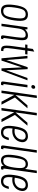

<svg xmlns="http://www.w3.org/2000/svg" viewBox="1574 -2344 780 3969"><g transform="rotate(90 1964.5 -360.0)"><path d="M84 -268Q63 -117 90.5 -53.5Q118 10 204 10Q291 10 336.5 -53.5Q382 -117 403 -268Q424 -419 396.5 -483Q369 -547 282 -547Q196 -547 150.5 -483Q105 -419 84 -268ZM136 -269Q155 -402 184.5 -451Q214 -500 275 -500Q337 -500 353.5 -451Q370 -402 351 -269Q332 -135 302 -86Q272 -37 210 -37Q149 -37 133 -86Q117 -135 136 -269Z M702 -500Q747 -500 756.5 -462.5Q766 -425 749 -304L713 -47Q708 -15 716.5 -2.5Q725 10 751 10Q758 10 765.5 9Q773 8 783 6L790 -40Q780 -38 778 -38Q768 -38 766 -42.5Q764 -47 766 -57L803 -322Q821 -450 802 -498.5Q783 -547 716 -547Q697 -547 680.5 -543.5Q664 -540 648 -532.5Q632 -525 617.5 -514Q603 -503 589 -487L585 -537H545L470 0H521L569 -344Q580 -423 613 -461.5Q646 -500 702 -500Z M906 -537 900 -490H970L937 -253Q924 -162 923.5 -109.5Q923 -57 935 -31Q947 -5 971 2Q995 9 1031 9L1037 -38Q1013 -38 998.5 -42Q984 -46 978 -66.5Q972 -87 975 -130.5Q978 -174 989 -253L1022 -490H1101L1107 -537H1028L1048 -678L992 -649L976 -537Z M1186 0H1233L1373 -421L1394 0H1441L1641 -537H1593L1434 -99L1410 -541H1370L1221 -100L1187 -537H1135Z M1739 -657Q1737 -639 1746.5 -628Q1756 -617 1772 -617Q1788 -617 1800.5 -628Q1813 -639 1815 -657Q1818 -674 1809 -685.5Q1800 -697 1783 -697Q1767 -697 1754.5 -685.5Q1742 -674 1739 -657ZM1735 -537 1667 -49Q1662 -16 1670 -3Q1678 10 1704 10Q1712 10 1719.5 9Q1727 8 1738 6L1744 -40Q1734 -38 1732 -38Q1723 -38 1720.5 -42.5Q1718 -47 1719 -57L1787 -537Z M1852 0H1904L1941 -265L2083 0H2144L1996 -278L2219 -537H2158L1945 -290L2007 -730H1955Z M2212 0H2264L2301 -265L2443 0H2504L2356 -278L2579 -537H2518L2305 -290L2367 -730H2315Z M2590 -259Q2570 -117 2600 -53.5Q2630 10 2715 10Q2782 10 2819.5 -26.5Q2857 -63 2878 -151H2829Q2812 -88 2787.5 -62.5Q2763 -37 2721 -37Q2664 -37 2644 -82.5Q2624 -128 2638 -229Q2650 -226 2662.5 -224.5Q2675 -223 2689 -223Q2779 -223 2842.5 -274.5Q2906 -326 2918 -411Q2927 -471 2893.5 -509Q2860 -547 2799 -547Q2708 -547 2660 -482Q2612 -417 2590 -259ZM2792 -500Q2833 -500 2852.5 -476.5Q2872 -453 2865 -409Q2857 -348 2809 -309Q2761 -270 2693 -270Q2681 -270 2669 -271.5Q2657 -273 2645 -275Q2661 -390 2696.5 -445Q2732 -500 2792 -500Z M3085 -730 2989 -49Q2984 -15 2992.5 -2.5Q3001 10 3027 10Q3034 10 3041.5 9Q3049 8 3059 6L3066 -40Q3055 -38 3054 -38Q3044 -38 3042 -42.5Q3040 -47 3042 -57L3137 -730Z M3508 -730 3473 -487Q3458 -518 3434 -532.5Q3410 -547 3373 -547Q3297 -547 3253 -482Q3209 -417 3189 -268Q3168 -120 3193.5 -55Q3219 10 3296 10Q3332 10 3360 -4Q3388 -18 3412 -47Q3407 -15 3415 -2.5Q3423 10 3450 10Q3458 10 3465.5 9Q3473 8 3482 6L3489 -40Q3485 -38 3482 -37.5Q3479 -37 3476 -37Q3466 -37 3465.5 -46.5Q3465 -56 3467 -70L3560 -730ZM3445 -268Q3427 -139 3396 -88Q3365 -37 3305 -37Q3248 -37 3235 -85.5Q3222 -134 3241 -268Q3259 -401 3286.5 -450.5Q3314 -500 3372 -500Q3431 -500 3447 -449Q3463 -398 3445 -268Z M3599 -259Q3579 -117 3609 -53.5Q3639 10 3724 10Q3791 10 3828.5 -26.5Q3866 -63 3887 -151H3838Q3821 -88 3796.5 -62.5Q3772 -37 3730 -37Q3673 -37 3653 -82.5Q3633 -128 3647 -229Q3659 -226 3671.5 -224.5Q3684 -223 3698 -223Q3788 -223 3851.5 -274.5Q3915 -326 3927 -411Q3936 -471 3902.5 -509Q3869 -547 3808 -547Q3717 -547 3669 -482Q3621 -417 3599 -259ZM3801 -500Q3842 -500 3861.5 -476.5Q3881 -453 3874 -409Q3866 -348 3818 -309Q3770 -270 3702 -270Q3690 -270 3678 -271.5Q3666 -273 3654 -275Q3670 -390 3705.5 -445Q3741 -500 3801 -500Z"/></g></svg>

Font: Secuela Light
Style: Italic
Weight: 300
Italic angle: -8°
Designer: Fernando Haro
Foundry: deFharo
Version: Version 1.708